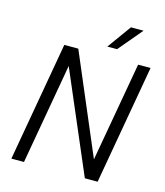

<svg xmlns="http://www.w3.org/2000/svg" viewBox="-129 -991 934 1088"><g transform="rotate(15 338.5 -447.0)"><path d="M670 -700 547 0H472L219 -591L115 0H41L164 -700H246L494 -117L597 -700ZM503 -894H577L459 -754H402Z"/></g></svg>

Font: Sarabun Light
Style: Italic
Weight: 300
Italic angle: -10°
Designer: Suppakit Chalermlarp | Katatrad Co.,Ltd.
Foundry: Cadson Demak Co.,Ltd.
Version: Version 1.000; ttfautohint (v1.6)